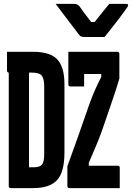

<svg xmlns="http://www.w3.org/2000/svg" viewBox="-20 -966 678 986"><path d="M517 -776H416Q403 -776 396 -779Q389 -782 381 -794Q371 -808 351.5 -833Q332 -858 309.5 -888Q287 -918 266 -946H361Q380 -946 390 -931Q400 -917 413 -899Q426 -881 448 -853H466Q489 -882 507.5 -905Q526 -928 541 -946H627Q638 -946 638 -939Q638 -935 634.5 -930Q631 -925 619 -908Q607 -891 589 -867.5Q571 -844 552 -820Q533 -796 517 -776ZM150 -700Q239 -700 275 -660Q311 -620 311 -534V-184Q311 -81 272.5 -40.5Q234 0 151 0H36Q25 0 25 -11V-593Q16 -594 16 -604V-700ZM595 0H337Q326 0 326 -11V-112Q350 -179 379.5 -261Q409 -343 439 -431Q453 -471 469 -506.5Q485 -542 500 -571V-586H412V-522H342Q331 -522 331 -533V-700H582Q593 -700 593 -689V-563Q581 -521 567.5 -481.5Q554 -442 539 -397.5Q524 -353 504 -296Q486 -246 468.5 -205.5Q451 -165 436 -130V-115H584Q595 -115 595 -104ZM129 -107H154Q184 -107 195.5 -120.5Q207 -134 207 -175V-523Q207 -559 195 -577Q182 -593 145 -593H129Z"/></svg>

Font: Recursive Mn Lnr St SmB
Style: Regular
Weight: 600
Monospace: yes
Version: Version 1.079;hotconv 1.0.112;makeotfexe 2.5.65598; ttfautoh